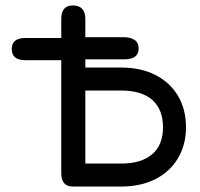

<svg xmlns="http://www.w3.org/2000/svg" viewBox="-20 -669 730 702"><path d="M423 13C423 13 423 13 423 13C470.5 13 512.5 4 548 -14C583.5 -32 611 -57.5 630.5 -90C650 -122.5 660 -160.5 660 -204C660 -204 660 -204 660 -204C660 -248 650 -286.5 630.5 -319C611 -351.5 583.5 -377 548 -395C512.5 -413 470.5 -422 423 -422C423 -422 292 -422 292 -422C292 -422 292 -452 292 -452C292 -452 434 -452 434 -452C434 -452 434 -452 434 -452C469.5 -452 487 -465.5 487 -492C487 -492 487 -492 487 -492C487 -506 482 -516.5 472 -523C461.5 -529.5 449 -533 434 -533C434 -533 292 -533 292 -533C292 -533 292 -600 292 -600C292 -600 292 -600 292 -600C292 -632.5 276.5 -649 246 -649C246 -649 246 -649 246 -649C218 -649 204 -632.5 204 -600C204 -600 204 -530 204 -530C204 -530 72 -530 72 -530C72 -530 72 -530 72 -530C39.5 -530 23 -516.5 23 -490C23 -490 23 -490 23 -490C23 -462.5 39.5 -449 72 -449C72 -449 204 -449 204 -449C204 -449 204 -36 204 -36C204 -36 204 -36 204 -36C204 -3.5 218 13 246 13C246 13 423 13 423 13ZM292 -338C292 -338 423 -338 423 -338C423 -338 423 -338 423 -338C472.5 -338 510.5 -326.5 537 -303.5C563 -280 576 -247 576 -204C576 -204 576 -204 576 -204C576 -161 563 -128 537 -105.5C510.5 -82.5 472.5 -71 423 -71C423 -71 292 -71 292 -71C292 -71 292 -338 292 -338Z"/></svg>

Font: Jura-Fortis-Bold
Style: Bold
Weight: 500
Designer: Daniel Johnson, Alexei Vanyashin, Mirko Velimirovic
Foundry: Daniel Johnson
Version: ""